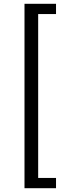

<svg xmlns="http://www.w3.org/2000/svg" viewBox="-20 -770 339 1011"><path d="M109 221V-750H275V-696H181V167H275V221Z"/></svg>

Font: Coval
Style: ExtraLight
Weight: 250
Foundry: Context Ltd
Version: Version 001.000